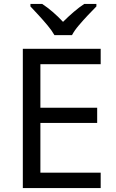

<svg xmlns="http://www.w3.org/2000/svg" viewBox="-20 -964 596 984"><path d="M496 0H97V-714H496V-635H187V-412H478V-334H187V-79H496ZM259 -784Q246 -807 224 -833.5Q202 -860 178 -886Q154 -912 136 -931V-944H196Q222 -927 250 -903Q278 -879 303 -852Q330 -879 358 -903Q386 -927 412 -944H474V-931Q455 -912 430.5 -886Q406 -860 383.5 -833.5Q361 -807 349 -784Z"/></svg>

Font: Noto Sans Hebrew Droid
Style: Regular
Weight: 400
Designer: Monotype Design Team
Foundry: Monotype Imaging Inc.
Version: Version 1.100